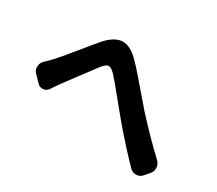

<svg xmlns="http://www.w3.org/2000/svg" viewBox="-114 -898 1228 1087"><g transform="rotate(30 500.0 -354.5)"><path d="M193.4 -223.6Q181.6 -205.1 159.2 -203.1Q157.2 -203.1 154.3 -203.1Q135.7 -203.1 122.1 -217.8L82 -258.8Q67.4 -274.4 67.4 -295.9Q67.4 -321.3 85 -337.9Q104.5 -356.4 125 -377.9Q151.4 -405.3 219.7 -489.7Q288.1 -574.2 308.6 -597.7Q361.3 -657.2 411.1 -662.1Q415 -662.1 418 -662.1Q464.8 -662.1 514.6 -614.3Q553.7 -576.2 627 -489.7Q700.2 -403.3 719.7 -381.8Q828.1 -263.7 919.9 -177.7Q938.5 -160.2 938.5 -133.8Q938.5 -112.3 923.8 -95.7L897.5 -65.4Q882.8 -47.9 859.4 -46.9Q857.4 -46.9 856.4 -46.9Q835 -46.9 818.4 -62.5Q738.3 -143.6 640.6 -257.8Q612.3 -291 548.3 -370.1Q484.4 -449.2 459 -476.6Q433.6 -502.9 417 -502.9Q416 -502.9 416 -502.9Q399.4 -502 377 -473.6Q354.5 -444.3 294.4 -363.3Q234.4 -282.2 224.6 -269.5Q212.9 -252.9 193.4 -223.6Z"/></g></svg>

Font: Gen Jyuu Gothic Bold
Style: Bold
Weight: 700
Designer: [Source Han Sans]
Ryoko NISHIZUKA  (kana & ideographs); Paul D. Hunt (Latin, Greek & Cyrillic); Wenlong ZHANG  (bopomofo
Version: Version 1.002.20150607